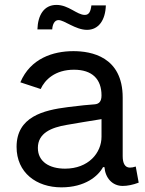

<svg xmlns="http://www.w3.org/2000/svg" viewBox="-20 -765 600 797"><path d="M234.9 12.7C333.5 12.7 387.7 -34.2 407.7 -71.3H413.6C417 -26.9 445.8 6.8 489.3 6.8C508.8 6.8 531.2 2.4 555.7 -6.8L543.5 -73.7C532.7 -70.3 527.3 -69.3 519 -69.3C499 -69.3 489.3 -86.9 489.3 -116.7V-359.9C489.3 -530.3 357.9 -552.7 284.7 -552.7C200.2 -552.7 106.4 -522.5 64.5 -423.3L148.9 -395.5C166 -433.6 208.5 -475.6 287.1 -475.6C362.8 -475.6 401.4 -436.5 401.4 -368.7C401.4 -343.3 390.6 -333.5 373.5 -332C346.7 -330.1 314.5 -327.1 261.2 -320.3C160.2 -307.6 48.8 -280.3 48.8 -155.3C48.8 -47.9 131.3 12.7 234.9 12.7ZM250 -64.9C184.6 -64.9 137.2 -94.2 137.2 -150.9C137.2 -212.9 193.4 -235.8 257.3 -246.6C294.4 -252.9 356.9 -263.7 401.4 -270.5V-197.3C401.4 -130.4 347.2 -64.9 250 -64.9ZM341.3 -641.1C389.2 -641.1 417.5 -681.2 419.4 -742.7H359.4C356 -714.4 348.1 -703.1 332 -703.1C299.3 -703.1 265.1 -744.6 214.4 -744.6C162.1 -744.6 137.2 -701.7 135.3 -643.1H196.8C197.8 -662.1 205.6 -681.6 222.7 -681.6C247.6 -681.6 293 -641.1 341.3 -641.1Z"/></svg>

Font: Raveo
Style: Regular
Weight: 400
Designer: Jakub Foglar, Rasmus Andersson (Inter)
Foundry: Jakubfoglar.com
Version: Version 1.100;Glyphs 3.2.3 (3260)